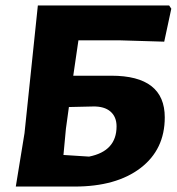

<svg xmlns="http://www.w3.org/2000/svg" viewBox="-20 -675 650 705"><path d="M38 10 70 -186 119 -655H601L609 -643L583 -522L416 -527H268L249 -397H389Q585 -397 585 -244Q585 -126 496 -58Q407 10 254 10ZM222 -202 213 -106 307 -100Q408 -120 408 -211Q408 -246 385.5 -265.5Q363 -285 321 -284L233 -282Z"/></svg>

Font: Alegreya Sans SC ExtraBold
Style: Italic
Weight: 800
Italic angle: -7°
Designer: Juan Pablo del Peral
Foundry: Huerta Tipografica
Version: Version 2.007